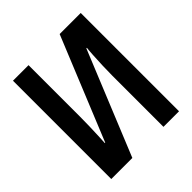

<svg xmlns="http://www.w3.org/2000/svg" viewBox="-193 -850 986 986"><g transform="rotate(-45 300.0 -357.0)"><path d="M54 0V-714H167V-342Q167 -311 166 -273.5Q165 -236 163.5 -203Q162 -170 161 -154H164L393 -714H546V0H433V-372Q433 -405 434.5 -444.5Q436 -484 438 -517.5Q440 -551 442 -565H438L207 0Z"/></g></svg>

Font: Noto Sans Mono SemiBold
Style: Regular
Weight: 600
Designer: Monotype Design Team
Foundry: Monotype Imaging Inc.
Version: Version 2.014; ttfautohint (v1.8.4.7-5d5b)